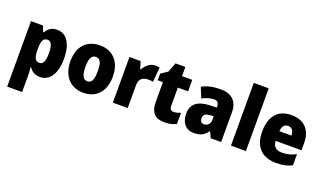

<svg xmlns="http://www.w3.org/2000/svg" viewBox="-91 -1353 3676 2186"><g transform="rotate(20 1746.5 -260.0)"><path d="M376 -563C309 -563 271 -535 241 -483H232L206 -553H60V240H241V37C241 4 238 -26 235 -60H241C267 -20 306 10 374 10C483 10 560 -92 560 -277C560 -459 491 -563 376 -563ZM311 -419C354 -419 377 -377 377 -277C377 -180 355 -139 311 -139C258 -139 241 -183 241 -271V-292C242 -379 259 -419 311 -419Z M1152 -278C1152 -461 1046 -563 897 -563C728 -563 637 -452 637 -278C637 -107 735 10 894 10C1065 10 1152 -109 1152 -278ZM820 -277C820 -375 843 -424 895 -424C950 -424 969 -375 969 -278C969 -180 950 -129 896 -129C842 -129 820 -181 820 -277Z M1563 -563C1503 -563 1450 -516 1424 -465H1415L1388 -553H1253V0H1433V-274C1433 -364 1488 -385 1542 -385C1571 -385 1588 -383 1601 -379L1617 -557C1602 -560 1581 -563 1563 -563Z M1938 -137C1907 -137 1890 -155 1890 -191V-414H2014V-553H1890V-664H1771L1726 -548L1646 -495V-414H1709V-182C1709 -39 1771 10 1880 10C1942 10 1982 -2 2022 -21V-156C1992 -145 1966 -137 1938 -137Z M2358 -563C2267 -563 2192 -546 2132 -513L2182 -389C2234 -415 2283 -430 2323 -430C2362 -430 2385 -410 2385 -362V-352L2300 -349C2157 -343 2080 -287 2080 -169C2080 -59 2139 10 2234 10C2318 10 2359 -15 2402 -73H2405L2439 0H2565V-363C2565 -494 2487 -563 2358 -563ZM2347 -245 2385 -247V-202C2385 -155 2352 -123 2311 -123C2281 -123 2262 -141 2262 -179C2262 -220 2286 -242 2347 -245Z M2865 0V-760H2684V0Z M3215 -563C3060 -563 2963 -467 2963 -273C2963 -81 3067 10 3232 10C3316 10 3372 -3 3424 -31V-166C3366 -136 3317 -123 3255 -123C3182 -123 3146 -161 3144 -225H3457V-310C3457 -476 3365 -563 3215 -563ZM3221 -434C3266 -434 3291 -400 3292 -343H3146C3150 -408 3180 -434 3221 -434Z"/></g></svg>

Font: Noto Sans Georgian SemiCondensed Black
Style: Regular
Weight: 900
Width: 4
Designer: Monotype Design Team, Akaki Razmadze
Foundry: Google LLC
Version: Version 2.005